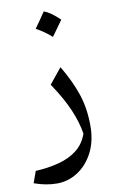

<svg xmlns="http://www.w3.org/2000/svg" viewBox="-94 -634 581 956"><g transform="rotate(-10 196.0 -155.5)"><path d="M328.1 17.6Q328.1 94.7 298.6 151.9Q269 209 220.5 240.5Q171.9 272 115.2 272Q59.6 272 0 250.5L21 191.9Q85.4 188.5 139.2 174.3Q192.9 160.2 231.2 130.4Q269.5 100.6 287.1 50.3Q277.8 -8.8 250.2 -73.2Q222.7 -137.7 168.9 -217.8L231.9 -295.4Q280.8 -212.9 304.4 -141.1Q328.1 -69.3 328.1 17.6ZM198.2 -583.5Q233.4 -570.3 276.9 -527.8Q263.2 -508.3 249.5 -489.3Q235.8 -470.2 221.2 -450.2Q187.5 -481 143.6 -504.9Q157.7 -524.9 171.1 -543.9Q184.6 -563 198.2 -583.5Z"/></g></svg>

Font: Pinar DS2-Regular
Style: Regular
Weight: 400
Designer: Amin Abedi
Version: Version 2.000